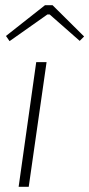

<svg xmlns="http://www.w3.org/2000/svg" viewBox="-20 -722 345 742"><path d="M160 -482 91 0H52L120 -482ZM183 -702 305 -581 288 -564 172 -666H163L17 -563L3 -583L154 -702Z"/></svg>

Font: Exo 2 ExtraLight
Style: Italic
Weight: 250
Italic angle: -8°
Designer: Natanael Gama
Foundry: Natanael Gama
Version: Version 2.010